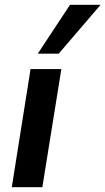

<svg xmlns="http://www.w3.org/2000/svg" viewBox="-20 -778 438 798"><path d="M29 0 107 -491H235L156 0ZM137 -555 271 -758H398L224 -555Z"/></svg>

Font: Nunito Sans 11pt
Style: Bold Italic
Weight: 700
Italic angle: -9°
Version: Version 3.101;gftools[0.9.27]